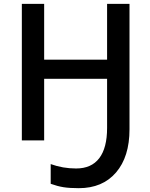

<svg xmlns="http://www.w3.org/2000/svg" viewBox="-20 -734 786 1004"><path d="M657.2 -58.1Q657.2 85.9 586.7 168Q516.1 250 392.1 250Q343.8 250 311.8 244.9Q279.8 239.7 245.1 227.1V124Q308.1 147 377.9 147Q458 147 499 93.3Q540 39.6 540 -64.9V-321.8H210.9V0H94.2V-713.9H210.9V-421.9H540V-713.9H657.2Z"/></svg>

Font: Open Sans Semibold
Style: Regular
Weight: 600
Foundry: Ascender Corporation
Version: Version 1.10; ttfautohint (v1.5.65-e2d9)